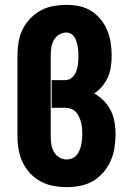

<svg xmlns="http://www.w3.org/2000/svg" viewBox="-20 -763 540 791"><path d="M256 8Q228 8 200.5 3Q173 -2 148.5 -15Q124 -28 105 -48Q86 -68 74 -93Q62 -118 57 -145Q52 -172 52 -200V-535Q52 -562 56.5 -589.5Q61 -617 73 -641.5Q85 -666 104.5 -686.5Q124 -707 148 -720Q172 -733 199.5 -738Q227 -743 254 -743Q281 -743 307 -737.5Q333 -732 355.5 -718Q378 -704 395 -683Q412 -662 422 -637.5Q432 -613 436 -587Q440 -561 440 -534Q440 -512 437 -489.5Q434 -467 425 -446.5Q416 -426 401.5 -408Q387 -390 368 -378Q390 -366 408 -347.5Q426 -329 437 -306.5Q448 -284 452 -259Q456 -234 456 -209Q456 -181 451.5 -153Q447 -125 435.5 -99.5Q424 -74 405.5 -52.5Q387 -31 363 -17Q339 -3 311 2.5Q283 8 256 8ZM255 -106Q266 -106 277 -110.5Q288 -115 295.5 -124Q303 -133 307.5 -143.5Q312 -154 314.5 -165.5Q317 -177 318 -188.5Q319 -200 319 -211Q319 -223 318 -235Q317 -247 314 -258.5Q311 -270 306 -281Q301 -292 293 -301Q285 -310 273.5 -314.5Q262 -319 250 -319H193V-433H250Q266 -433 277.5 -444Q289 -455 294.5 -470Q300 -485 301.5 -500.5Q303 -516 303 -532Q303 -542 302.5 -552Q302 -562 300 -572Q298 -582 295 -592Q292 -602 286.5 -610.5Q281 -619 272 -624Q263 -629 253 -629Q237 -629 223 -620Q209 -611 201.5 -597Q194 -583 191.5 -567Q189 -551 189 -535V-200Q189 -184 191.5 -168Q194 -152 202 -137.5Q210 -123 224.5 -114.5Q239 -106 255 -106Z"/></svg>

Font: Iosevka Curly Slab Heavy
Style: Regular
Weight: 900
Monospace: yes
Designer: Belleve Invis
Foundry: Belleve Invis
Version: Version 22.1.2; ttfautohint (v1.8.4)